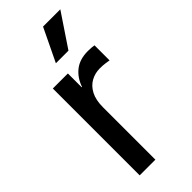

<svg xmlns="http://www.w3.org/2000/svg" viewBox="-238 -768 806 806"><g transform="rotate(-45 165.5 -364.5)"><path d="M59.6 0V-515.6H148.9V-433.6H150.9Q165 -474.6 195.6 -498.8Q226.1 -522.9 274.9 -522.9Q286.6 -522.9 296.1 -522Q305.7 -521 311.5 -520V-430.7Q306.2 -431.6 291.5 -433.8Q276.9 -436 258.8 -436Q230 -436 205.8 -422.6Q181.6 -409.2 167.2 -381.6Q152.8 -354 152.8 -311V0ZM143.6 -581.5 214.4 -728.5H316.9L218.3 -581.5Z"/></g></svg>

Font: Inter Cardless Display
Style: Regular
Weight: 400
Designer: Rasmus Andersson
Foundry: rsms
Version: Version 4.001;git-9221beed3